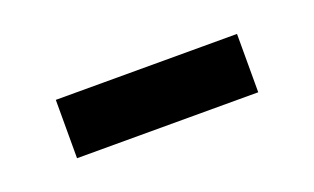

<svg xmlns="http://www.w3.org/2000/svg" viewBox="-29 -356 378 231"><g transform="rotate(-20 160.0 -240.5)"><path d="M43.9 -203.1V-277.8H275.9V-203.1Z"/></g></svg>

Font: BabelStone Ogham Pictish
Style: Regular
Weight: 400
Designer: Andrew West
Foundry: BabelStone
Version: Version 1.02 March 14, 2022